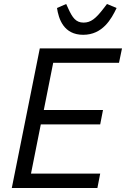

<svg xmlns="http://www.w3.org/2000/svg" viewBox="-20 -940 630 960"><path d="M396 -766C493 -766 537 -845 563 -900L515 -920L498 -898C459 -847 434 -827 398 -827C359 -827 342 -852 321 -898L311 -920L265 -900C273 -846 298 -766 396 -766ZM467 0 481 -72H135L184 -318H481L495 -390H199L246 -626H575L590 -698H179L39 0Z"/></svg>

Font: LVC Sans
Style: Italic
Weight: 400
Italic angle: -11.31°
Designer: Mike Abbink, Paul van der Laan, Pieter van Rosmalen
Foundry: Bold Monday
Version: Version 3.0